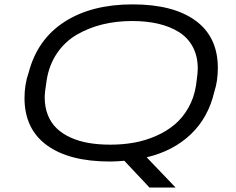

<svg xmlns="http://www.w3.org/2000/svg" viewBox="-20 -718 1067 868"><path d="M655.8 129.9 542 8.8Q505.4 12.2 477.1 12.2Q292.5 12.2 191.7 -61.5Q90.8 -135.3 90.8 -274.9Q90.8 -337.4 109.9 -391.1Q149.4 -541 272 -619.6Q394.5 -698.2 579.1 -698.2Q763.7 -698.2 864.3 -624.5Q964.8 -550.8 964.8 -411.1Q964.8 -351.6 949.2 -304.2Q921.9 -186.5 842.8 -111.1Q763.7 -35.6 643.1 -6.8L773.9 129.9ZM479 -64Q535.2 -64 586.4 -73.2Q637.7 -82.5 685.1 -103.3Q732.4 -124 769 -154.5Q805.7 -185.1 831.5 -230.5Q857.4 -275.9 866.2 -332Q874 -386.7 874 -408.2Q874 -463.9 851.8 -505.6Q829.6 -547.4 789.3 -572.8Q749 -598.1 695.8 -610.6Q642.6 -623 577.1 -623Q506.3 -623 443.6 -607.7Q380.9 -592.3 327.4 -561.3Q273.9 -530.3 237.8 -477.3Q201.7 -424.3 190.9 -355Q182.1 -300.8 182.1 -277.8Q182.1 -233.4 196.5 -197.5Q210.9 -161.6 237.1 -137Q263.2 -112.3 300.3 -95.7Q337.4 -79.1 381.8 -71.5Q426.3 -64 479 -64Z"/></svg>

Font: Archivo Expanded Light
Style: Italic
Weight: 300
Width: 7
Italic angle: -10°
Designer: Hector Gatti
Foundry: Omnibus-Type
Version: Version 2.001